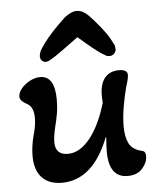

<svg xmlns="http://www.w3.org/2000/svg" viewBox="-49 -691 616 747"><g transform="rotate(-5 258.5 -317.5)"><path d="M141 -461Q133 -461 126.5 -467.5Q120 -474 120 -484Q120 -490 122.5 -498Q125 -506 131 -515Q142 -533 161 -555.5Q180 -578 200 -598Q220 -618 230 -627Q257 -648 277 -648Q291 -648 302.5 -641.5Q314 -635 322 -627Q332 -617 349 -597.5Q366 -578 382.5 -555.5Q399 -533 408 -513Q413 -506 414.5 -499Q416 -492 416 -487Q416 -477 408.5 -469.5Q401 -462 391 -462Q387 -462 382 -463Q377 -464 372 -468Q362 -473 344 -486.5Q326 -500 306.5 -516.5Q287 -533 272 -546Q242 -524 209 -500Q176 -476 161 -468Q150 -461 141 -461ZM163 13Q113 13 85.5 -16Q58 -45 58 -100Q58 -139 69 -180Q74 -197 77 -214Q80 -231 80 -248Q80 -292 53 -305Q27 -319 27 -335Q27 -351 40.5 -367Q54 -383 74 -393.5Q94 -404 114 -404Q171 -404 171 -311Q171 -281 166.5 -255.5Q162 -230 156 -207Q152 -191 149.5 -175Q147 -159 147 -147Q147 -97 196 -97Q242 -97 282 -146Q322 -195 348 -283L347 -302Q345 -352 364.5 -378Q384 -404 422 -404Q455 -404 455 -383Q455 -376 452.5 -365Q450 -354 445 -339Q435 -302 428 -260.5Q421 -219 421 -184Q421 -145 433 -119.5Q445 -94 478 -85Q487 -84 492.5 -79.5Q498 -75 498 -61Q498 -37 478 -14Q458 9 420 9Q347 9 347 -94Q347 -112 350 -148L348 -149Q285 13 163 13Z"/></g></svg>

Font: Akaya Telivigala
Style: Regular
Weight: 400
Designer: Vaishnavi Murthy Yerkadithaya, Juan Luis Blanco Aristondo
Version: Version 1.002; ttfautohint (v1.8.3)